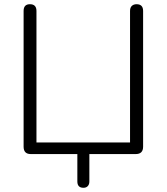

<svg xmlns="http://www.w3.org/2000/svg" viewBox="-20 -731 791 911"><path d="M347 130V0H126Q92 0 92 -35V-679Q92 -711 122 -711Q153 -711 153 -679V-55H597V-679Q597 -695 605.5 -703Q614 -711 628 -711Q659 -711 659 -679V-35Q659 0 624 0H404V130Q404 144 396.5 152Q389 160 376 160Q347 160 347 130Z"/></svg>

Font: SN Pro Light
Style: Regular
Weight: 300
Designer: Tobias Whetton
Foundry: Supernotes
Version: Version 1.002